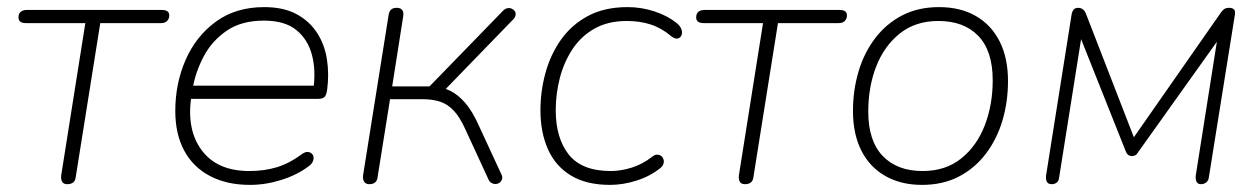

<svg xmlns="http://www.w3.org/2000/svg" viewBox="-20 -512 3545 540"><path d="M169 6Q159 6 155 -0.5Q151 -7 152 -18L220 -447H53Q32 -447 32 -463Q32 -474 38.5 -479Q45 -484 55 -484H435Q456 -484 456 -469Q456 -459 450 -453Q444 -447 433 -447H262L193 -14Q192 -4 186 1Q180 6 169 6Z M683 8Q618 8 570.5 -17Q523 -42 498 -88.5Q473 -135 473 -200Q473 -277 502 -343.5Q531 -410 587 -451Q643 -492 723 -492Q777 -492 813.5 -472.5Q850 -453 871.5 -420Q893 -387 899.5 -345Q906 -303 900 -259Q898 -245 893 -239.5Q888 -234 875 -234H502L508 -271H880L861 -259Q869 -313 857.5 -357Q846 -401 813.5 -427.5Q781 -454 722 -454Q659 -454 617.5 -425.5Q576 -397 553 -353.5Q530 -310 522 -264L519 -246Q503 -150 546.5 -90.5Q590 -31 681 -31Q723 -31 758 -41.5Q793 -52 827 -77Q836 -84 843 -84.5Q850 -85 855 -81.5Q860 -78 861.5 -72Q863 -66 860 -58.5Q857 -51 849 -45Q816 -20 771.5 -6Q727 8 683 8Z M1019 6Q1009 6 1004.5 -0.5Q1000 -7 1001 -18L1073 -470Q1075 -481 1080.5 -485.5Q1086 -490 1096 -490Q1107 -490 1111.5 -483.5Q1116 -477 1114 -466L1083 -269H1188L1395 -482Q1401 -488 1407.5 -489Q1414 -490 1419.5 -487.5Q1425 -485 1428 -480.5Q1431 -476 1430 -469.5Q1429 -463 1423 -457L1228 -256L1201 -268Q1225 -267 1246.5 -256.5Q1268 -246 1288.5 -222.5Q1309 -199 1328 -156L1390 -22Q1394 -14 1392 -8Q1390 -2 1385.5 1.5Q1381 5 1375 5.5Q1369 6 1363 3Q1357 0 1354 -7L1288 -150Q1273 -183 1256 -201Q1239 -219 1218 -226Q1197 -233 1168 -233H1077L1042 -14Q1041 -4 1035 1Q1029 6 1019 6Z M1696 8Q1629 8 1585.5 -18.5Q1542 -45 1521 -92.5Q1500 -140 1500 -202Q1500 -255 1514 -306.5Q1528 -358 1557.5 -400Q1587 -442 1633.5 -467Q1680 -492 1745 -492Q1784 -492 1820.5 -480Q1857 -468 1882 -448Q1891 -441 1895 -433Q1899 -425 1898 -418Q1897 -411 1892.5 -407Q1888 -403 1882 -403.5Q1876 -404 1868 -410Q1841 -433 1810.5 -443Q1780 -453 1743 -453Q1690 -453 1652 -431.5Q1614 -410 1590 -373.5Q1566 -337 1554.5 -292.5Q1543 -248 1543 -202Q1543 -124 1579.5 -77.5Q1616 -31 1698 -31Q1726 -31 1756.5 -40.5Q1787 -50 1814 -71Q1821 -77 1828 -77Q1835 -77 1839.5 -73.5Q1844 -70 1846 -64Q1848 -58 1846 -51.5Q1844 -45 1838 -40Q1810 -17 1771.5 -4.5Q1733 8 1696 8Z M2075 6Q2065 6 2061 -0.5Q2057 -7 2058 -18L2126 -447H1959Q1938 -447 1938 -463Q1938 -474 1944.5 -479Q1951 -484 1961 -484H2341Q2362 -484 2362 -469Q2362 -459 2356 -453Q2350 -447 2339 -447H2168L2099 -14Q2098 -4 2092 1Q2086 6 2075 6Z M2573 8Q2514 8 2470 -17Q2426 -42 2402.5 -88.5Q2379 -135 2379 -200Q2379 -258 2394.5 -310.5Q2410 -363 2441 -404Q2472 -445 2517 -468.5Q2562 -492 2621 -492Q2681 -492 2724.5 -467Q2768 -442 2791.5 -395.5Q2815 -349 2815 -284Q2815 -226 2799.5 -173.5Q2784 -121 2753 -80Q2722 -39 2677 -15.5Q2632 8 2573 8ZM2575 -31Q2639 -31 2683 -66Q2727 -101 2749.5 -159Q2772 -217 2772 -286Q2772 -369 2731.5 -411Q2691 -453 2619 -453Q2555 -453 2511 -418Q2467 -383 2444.5 -325.5Q2422 -268 2422 -198Q2422 -116 2462.5 -73.5Q2503 -31 2575 -31Z M2938 6Q2928 6 2924.5 -0.5Q2921 -7 2922 -18L2994 -472Q2995 -477 2997 -481Q2999 -485 3002.5 -487.5Q3006 -490 3012 -490Q3018 -490 3022 -488Q3026 -486 3029 -482.5Q3032 -479 3034 -474L3169 -126L3414 -477Q3417 -481 3420 -484Q3423 -487 3427 -488.5Q3431 -490 3437 -490Q3446 -490 3450.5 -485.5Q3455 -481 3453 -470L3380 -14Q3379 -4 3372.5 1Q3366 6 3358 6Q3349 6 3345.5 -0.5Q3342 -7 3343 -18L3409 -436H3432L3181 -84Q3177 -77 3172.5 -75Q3168 -73 3163 -73Q3158 -73 3153.5 -76Q3149 -79 3146 -87L3007 -436H3026L2959 -14Q2958 -3 2952 1.5Q2946 6 2938 6Z"/></svg>

Font: Nunito ExtraLight
Style: Italic
Weight: 200
Italic angle: -9°
Designer: Vernon Adams
Foundry: Vernon Adams
Version: Version 3.602